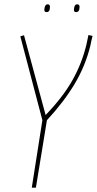

<svg xmlns="http://www.w3.org/2000/svg" viewBox="-20 -868 448 888"><path d="M127 0 176 -312 74 -700 91 -705 191 -336Q271 -419 315 -497Q359 -575 380 -663Q382 -674 384.5 -684.5Q387 -695 389 -706L408 -702Q405 -690 402.5 -679Q400 -668 398 -657Q375 -563 325 -479.5Q275 -396 197 -312L146 0ZM332 -812Q322 -812 322 -822Q322 -833 325.5 -840.5Q329 -848 337 -848Q348 -848 348 -836Q348 -812 332 -812ZM196 -812Q185 -812 185 -822Q185 -831 188.5 -839.5Q192 -848 201 -848Q211 -848 211 -836Q211 -812 196 -812Z"/></svg>

Font: Georama SemiCondensed Thin
Style: Italic
Weight: 100
Width: 4
Italic angle: -9°
Designer: Jean-Baptiste Levee
Foundry: Production Type
Version: Version 1.000